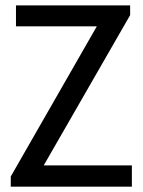

<svg xmlns="http://www.w3.org/2000/svg" viewBox="-20 -701 537 721"><path d="M475.2 -79.9V0H20.4V-38.2L343.6 -602.1H40V-680.7H468.7V-644.2L144.2 -79.9Z"/></svg>

Font: Puralecka Narrow
Style: Regular
Weight: 400
Designer: Hector Gatti, Marcela Romero, Pablo Cosgaya and Nicolas Silva
Version: Version 1.004;PS 001.004;hotconv 1.0.70;makeotf.lib2.5.58329